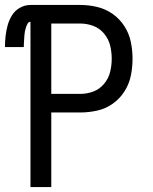

<svg xmlns="http://www.w3.org/2000/svg" viewBox="-23 -755 619 775"><path d="M100 0H184V-301H301Q335 -301 369 -308.5Q403 -316 431.5 -336Q460 -356 479 -385.5Q498 -415 505 -449Q512 -483 512 -518Q512 -552 505 -586Q498 -620 479 -649.5Q460 -679 431.5 -699Q403 -719 369 -727Q335 -735 301 -735H100Q78 -735 58 -724Q38 -713 26 -694Q14 -675 8 -653.5Q2 -632 -0.5 -609.5Q-3 -587 -3 -565H73Q73 -573 73.5 -581Q74 -589 74.5 -597Q75 -605 75.5 -612.5Q76 -620 77.5 -628Q79 -636 81.5 -643.5Q84 -651 88 -659Q92 -667 100 -667ZM184 -376V-660H301Q328 -660 353.5 -650.5Q379 -641 397 -619.5Q415 -598 421.5 -571.5Q428 -545 428 -518Q428 -491 421.5 -464.5Q415 -438 397 -416.5Q379 -395 353.5 -385.5Q328 -376 301 -376Z"/></svg>

Font: Iosevka SS01 Extended
Style: Regular
Weight: 400
Width: 7
Monospace: yes
Designer: Belleve Invis
Foundry: Belleve Invis
Version: Version 3.4.7; ttfautohint (v1.8.3)